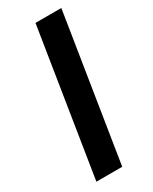

<svg xmlns="http://www.w3.org/2000/svg" viewBox="-158 -622 529 663"><g transform="rotate(-30 106.5 -290.0)"><path d="M121 0 213 -580H110L18 0Z"/></g></svg>

Font: Charger Pro
Style: BlkNarObl
Weight: 900
Designer: Jasper
Foundry: Cannot Into Space Fonts
Version: Version 1.09